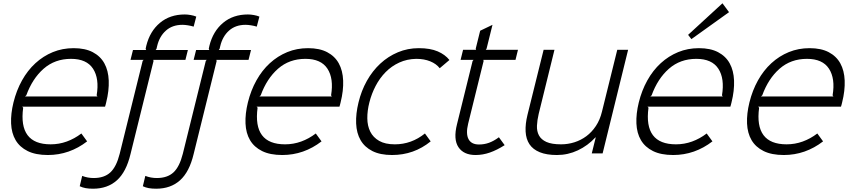

<svg xmlns="http://www.w3.org/2000/svg" viewBox="-20 -933 5190 1168"><path d="M626 -310Q624 -302 622.5 -296Q621 -290 619 -284H115L121 -278Q91 -55 288 -55Q339 -55 386 -72Q433 -89 475 -121L510 -73Q457 -32 397 -11Q337 10 271 10Q197 10 148.5 -14Q100 -38 75 -80.5Q50 -123 47.5 -182Q45 -241 62 -310Q80 -383 114 -444Q148 -505 195.5 -548.5Q243 -592 301.5 -616Q360 -640 428 -640Q498 -640 544.5 -615.5Q591 -591 615 -547.5Q639 -504 641.5 -443Q644 -382 626 -310ZM573 -346 568 -353Q585 -455 546 -515Q507 -575 412 -575Q314 -575 245.5 -515Q177 -455 140 -353L132 -346Z M854 -569H774L789 -629H869L866 -636L870 -655Q892 -743 953 -794Q1014 -845 1104 -845Q1121 -845 1140.5 -841.5Q1160 -838 1174 -832L1158 -771Q1142 -776 1123 -779Q1104 -782 1090 -782Q1029 -782 989.5 -747Q950 -712 936 -653L932 -636L927 -629H1123L1108 -569H912L914 -562L774 4Q748 113 691 164Q634 215 546 215Q520 215 501 211.5Q482 208 465 200L480 137Q513 150 550 150Q614 150 651 116Q688 82 708 3L848 -563Z M1238 -569H1158L1173 -629H1253L1250 -636L1254 -655Q1276 -743 1337 -794Q1398 -845 1488 -845Q1505 -845 1524.5 -841.5Q1544 -838 1558 -832L1542 -771Q1526 -776 1507 -779Q1488 -782 1474 -782Q1413 -782 1373.5 -747Q1334 -712 1320 -653L1316 -636L1311 -629H1507L1492 -569H1296L1298 -562L1158 4Q1132 113 1075 164Q1018 215 930 215Q904 215 885 211.5Q866 208 849 200L864 137Q897 150 934 150Q998 150 1035 116Q1072 82 1092 3L1232 -563Z M2052 -310Q2050 -302 2048.5 -296Q2047 -290 2045 -284H1541L1547 -278Q1517 -55 1714 -55Q1765 -55 1812 -72Q1859 -89 1901 -121L1936 -73Q1883 -32 1823 -11Q1763 10 1697 10Q1623 10 1574.5 -14Q1526 -38 1501 -80.5Q1476 -123 1473.5 -182Q1471 -241 1488 -310Q1506 -383 1540 -444Q1574 -505 1621.5 -548.5Q1669 -592 1727.5 -616Q1786 -640 1854 -640Q1924 -640 1970.5 -615.5Q2017 -591 2041 -547.5Q2065 -504 2067.5 -443Q2070 -382 2052 -310ZM1999 -346 1994 -353Q2011 -455 1972 -515Q1933 -575 1838 -575Q1740 -575 1671.5 -515Q1603 -455 1566 -353L1558 -346Z M2600 -73Q2498 10 2365 10Q2293 10 2245.5 -14Q2198 -38 2173.5 -80.5Q2149 -123 2146.5 -182Q2144 -241 2161 -310Q2178 -381 2212 -441.5Q2246 -502 2293.5 -546Q2341 -590 2400.5 -615Q2460 -640 2528 -640Q2597 -640 2642.5 -620.5Q2688 -601 2714 -568L2655 -518Q2634 -545 2597 -560Q2560 -575 2512 -575Q2456 -574 2409 -552.5Q2362 -531 2326 -494.5Q2290 -458 2265 -410Q2240 -362 2227 -310Q2214 -259 2214.5 -213Q2215 -167 2232.5 -132Q2250 -97 2286.5 -76Q2323 -55 2382 -55Q2483 -55 2565 -121Z M3050 -50Q3003 -20 2960 -5Q2917 10 2873 10Q2801 10 2769 -37.5Q2737 -85 2760 -177L2855 -562L2861 -569H2782L2797 -630H2876L2874 -637L2901 -746L2976 -782L2940 -637L2935 -630H3131L3116 -569H2920L2922 -562L2828 -181Q2813 -120 2830 -87Q2847 -54 2894 -54Q2926 -54 2955 -64.5Q2984 -75 3015 -98Z M3646 0H3580L3604 -97H3602Q3556 -47 3495.5 -18.5Q3435 10 3368 10Q3305 10 3263.5 -7Q3222 -24 3201 -55.5Q3180 -87 3177.5 -132.5Q3175 -178 3189 -235L3287 -630H3353L3257 -240Q3248 -202 3246.5 -168.5Q3245 -135 3258.5 -109.5Q3272 -84 3304 -69.5Q3336 -55 3393 -55Q3435 -55 3474.5 -67.5Q3514 -80 3547 -104.5Q3580 -129 3605 -166.5Q3630 -204 3642 -254L3735 -630H3801Z M4415 -859 4186 -695 4166 -721 4375 -913ZM4430 -310Q4428 -302 4426.5 -296Q4425 -290 4423 -284H3919L3925 -278Q3895 -55 4092 -55Q4143 -55 4190 -72Q4237 -89 4279 -121L4314 -73Q4261 -32 4201 -11Q4141 10 4075 10Q4001 10 3952.5 -14Q3904 -38 3879 -80.5Q3854 -123 3851.5 -182Q3849 -241 3866 -310Q3884 -383 3918 -444Q3952 -505 3999.5 -548.5Q4047 -592 4105.5 -616Q4164 -640 4232 -640Q4302 -640 4348.5 -615.5Q4395 -591 4419 -547.5Q4443 -504 4445.5 -443Q4448 -382 4430 -310ZM4377 -346 4372 -353Q4389 -455 4350 -515Q4311 -575 4216 -575Q4118 -575 4049.5 -515Q3981 -455 3944 -353L3936 -346Z M5103 -310Q5101 -302 5099.5 -296Q5098 -290 5096 -284H4592L4598 -278Q4568 -55 4765 -55Q4816 -55 4863 -72Q4910 -89 4952 -121L4987 -73Q4934 -32 4874 -11Q4814 10 4748 10Q4674 10 4625.5 -14Q4577 -38 4552 -80.5Q4527 -123 4524.5 -182Q4522 -241 4539 -310Q4557 -383 4591 -444Q4625 -505 4672.5 -548.5Q4720 -592 4778.5 -616Q4837 -640 4905 -640Q4975 -640 5021.5 -615.5Q5068 -591 5092 -547.5Q5116 -504 5118.5 -443Q5121 -382 5103 -310ZM5050 -346 5045 -353Q5062 -455 5023 -515Q4984 -575 4889 -575Q4791 -575 4722.5 -515Q4654 -455 4617 -353L4609 -346Z"/></svg>

Font: TypoPRO Sinkin Sans
Style: 300 Light Italic
Weight: 300
Italic angle: -112°
Designer: Keith Bates
Foundry: K-Type
Version: Sinkin Sans (version 1.0)  by Keith Bates   •   © 2014   www